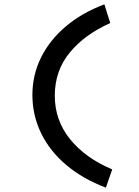

<svg xmlns="http://www.w3.org/2000/svg" viewBox="-20 -757 640 883"><path d="M467 106Q361 66 285 2Q209 -62 169 -144.5Q129 -227 129 -320Q129 -412 168.5 -492Q208 -572 282 -635Q356 -698 460 -737L487 -651Q370 -599 301 -515.5Q232 -432 232 -317Q232 -203 303 -116Q374 -29 496 22Z"/></svg>

Font: Inconsolata Expanded SemiBold
Style: Regular
Weight: 600
Width: 7
Monospace: yes
Designer: Raph Levien, Cyreal, Brenton Simpson
Foundry: Raph Levien, Cyreal, Google
Version: Version 3.001; ttfautohint (v1.8.2.53-6de2)